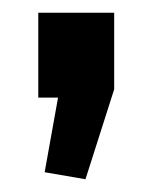

<svg xmlns="http://www.w3.org/2000/svg" viewBox="-20 -153 239 301"><path d="M159 -133V-13L114 128L50 117L71 0H40V-133Z"/></svg>

Font: Pathway Extreme 8pt Thin 12pt SemiBold
Style: Regular
Weight: 600
Version: Version 1.001;gftools[0.9.26]